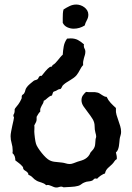

<svg xmlns="http://www.w3.org/2000/svg" viewBox="-20 -648 583 850"><path d="M26.9 -44.9Q26.9 -53.2 29.3 -65.9Q31.7 -78.6 34.4 -91.3Q37.1 -104 39.6 -114.3Q42 -124.5 42 -127.9Q39.1 -132.3 39.1 -138.2Q39.1 -139.6 40 -140.6Q41 -141.6 42 -143.8Q43 -146 43.9 -149.7Q44.9 -153.3 44.9 -160.2V-164.1Q46.4 -168.5 52.2 -175Q58.1 -181.6 61 -186Q64.9 -191.9 68.4 -197.5Q71.8 -203.1 74.2 -209Q76.7 -212.9 76.2 -217Q75.7 -221.2 77.1 -225.1Q78.6 -228 82 -230Q85.4 -231.9 86.9 -234.9Q90.8 -241.2 92 -247.8Q93.3 -254.4 97.2 -259.8Q102.5 -268.1 112.1 -276.1Q121.6 -284.2 128.9 -290Q133.3 -293 138.7 -293.9Q144 -294.9 147.9 -298.8Q148.9 -299.8 149.9 -302.5Q150.9 -305.2 152.6 -307.6Q154.3 -310.1 157 -311.5Q159.7 -313 164.1 -312Q171.4 -321.3 181.2 -333Q190.9 -344.7 200.2 -351.1Q202.6 -352.5 205.1 -352.5Q207.5 -352.5 210 -354L212.9 -359.9Q219.7 -363.3 225.3 -369.1Q231 -375 236.3 -381.6Q241.7 -388.2 246.8 -394.5Q252 -400.9 257.8 -405.8Q258.8 -424.3 262.2 -442.9Q265.6 -461.4 276.9 -477.1Q280.8 -477.1 284.9 -477.5Q289.1 -478 293 -478Q311.5 -478 325 -470.9Q338.4 -463.9 352.1 -451.2Q351.1 -449.7 351.1 -448Q351.1 -446.3 351.1 -444.8Q351.1 -438 354.5 -432.4Q357.9 -426.8 357.9 -419.9Q357.9 -412.1 356 -405.3Q354 -398.4 351.8 -391.4Q349.6 -384.3 348.4 -376.7Q347.2 -369.1 348.1 -359.9Q343.3 -355 339.8 -349.4Q336.4 -343.8 333.3 -337.9Q330.1 -332 326.7 -326.2Q323.2 -320.3 318.8 -314.9Q313 -308.1 305.7 -303Q298.3 -297.9 290.8 -293.2Q283.2 -288.6 275.4 -283.7Q267.6 -278.8 261.2 -272.9Q256.3 -269 254.4 -263.7Q252.4 -258.3 248 -253.9Q240.2 -253.9 235.1 -250.2Q230 -246.6 223.1 -244.1Q215.3 -242.7 213.9 -236.6Q212.4 -230.5 210 -225.1Q204.1 -224.1 199.7 -221.2Q195.3 -218.3 191.2 -214.8Q187 -211.4 183.1 -207.8Q179.2 -204.1 173.8 -202.1Q172.9 -194.8 170.2 -189.9Q167.5 -185.1 164.6 -180.2Q161.6 -175.3 159.4 -169.2Q157.2 -163.1 158.2 -153.8Q152.8 -149.4 149.4 -143.3Q146 -137.2 142.1 -130.9V-125Q143.1 -115.7 139.9 -108.4Q136.7 -101.1 131.8 -92.8Q132.8 -85.9 132.3 -78.9Q131.8 -71.8 131.8 -64.9Q131.8 -61 132.6 -53.7Q133.3 -46.4 134.3 -38.3Q135.3 -30.3 136.7 -22.9Q138.2 -15.6 139.2 -12.2Q141.1 -4.9 148.4 6.6Q155.8 18.1 164.8 29.3Q173.8 40.5 183.3 49.6Q192.9 58.6 200.2 62Q211.9 67.9 227.1 68.8Q242.2 69.8 254.9 71.8Q263.2 72.8 271.5 75.4Q279.8 78.1 289.1 78.1Q296.4 78.1 305.7 74.5Q314.9 70.8 323.2 67.9Q333 64.9 341.6 62.3Q350.1 59.6 357.4 55.2Q364.7 50.8 370.6 44.2Q376.5 37.6 380.9 26.9Q388.2 19.5 392.3 13.9Q396.5 8.3 398.7 2.4Q400.9 -3.4 401.4 -10.5Q401.9 -17.6 402.8 -27.8Q402.8 -32.7 404.3 -36.4Q405.8 -40 405.8 -43.9Q405.8 -49.8 402.3 -61.5Q398.9 -73.2 398.9 -89.8Q398.9 -106.4 389.9 -121.1Q380.9 -135.7 369.9 -149.7Q358.9 -163.6 349.9 -177Q340.8 -190.4 340.8 -204.1Q340.8 -216.3 346.4 -224.9Q352.1 -233.4 360.8 -241.2Q373.5 -239.3 387 -240.2Q400.4 -241.2 413.1 -237.8Q418 -236.3 422.6 -233.2Q427.2 -230 431.9 -227.1Q436.5 -224.1 441.4 -221.7Q446.3 -219.2 452.1 -219.2Q459 -204.1 470 -192.4Q481 -180.7 493.2 -169.9V-164.1Q492.2 -151.9 495.8 -139.6Q499.5 -127.4 503.9 -115Q508.3 -102.5 512.2 -89.8Q516.1 -77.1 516.1 -64Q516.1 -55.7 513.4 -47.6Q510.7 -39.6 509.8 -32.2Q508.8 -24.9 508.3 -16.8Q507.8 -8.8 506.3 -0.7Q504.9 7.3 502 14.6Q499 22 493.2 26.9Q494.1 32.2 495.6 37.8Q497.1 43.5 497.1 48.8V56.2Q490.2 60.1 486.3 66.4Q482.4 72.8 477.1 78.1Q472.2 83.5 467 87.6Q461.9 91.8 457.5 96.2Q453.1 100.6 449.7 106.2Q446.3 111.8 444.8 120.1Q441.4 120.6 436.3 123.3Q431.2 126 426 129.4Q420.9 132.8 416.5 136.7Q412.1 140.6 410.2 143.1Q407.7 143.1 405.5 142.6Q403.3 142.1 401.9 142.1Q397.9 142.1 394.5 146.2Q391.1 150.4 387.2 151.9Q379.4 154.8 371.1 155.3Q362.8 155.8 355 159.2Q346.7 162.1 340.6 167.2Q334.5 172.4 326.2 174.8Q312 178.7 293.9 179.4Q275.9 180.2 261.2 181.2Q258.8 180.2 256.6 179.2Q254.4 178.2 252 178.2Q246.1 178.2 240.7 180.2Q235.4 182.1 230 182.1Q223.6 182.1 218.3 179.9Q212.9 177.7 207.5 175.3Q202.1 172.9 196.5 171.4Q190.9 169.9 184.1 171.9Q179.7 167 174.6 164.6Q169.4 162.1 163.8 160.2Q158.2 158.2 152.6 156.5Q147 154.8 142.1 151.9Q132.3 146.5 124.8 138.2Q117.2 129.9 106 126Q105.5 120.1 103 116.9Q100.6 113.8 97.2 111.3Q93.8 108.9 90.1 106.7Q86.4 104.5 84 101.1Q82.5 98.6 82.5 95.9Q82.5 93.3 81.1 90.8Q74.2 82.5 65.2 75.2Q56.2 67.9 47.9 62Q47.9 52.7 45.2 44.4Q42.5 36.1 35.2 29.8Q36.1 26.9 36.1 23.4Q36.1 20 36.1 17.1Q36.1 1.5 31.5 -13.9Q26.9 -29.3 26.9 -44.9ZM257.8 -546.9V-568.8Q257.8 -578.1 258.3 -587.6Q258.8 -597.2 261.2 -606Q273.9 -614.3 288.1 -621.1Q302.2 -627.9 317.9 -627.9Q326.7 -627.9 336.2 -624.8Q345.7 -621.6 353.5 -615.7Q361.3 -609.9 366.2 -601.6Q371.1 -593.3 371.1 -583Q371.1 -570.3 364.5 -558.6Q357.9 -546.9 355 -535.2Q332 -521 306.2 -521Q292 -521 278.3 -527.1Q264.6 -533.2 257.8 -546.9Z"/></svg>

Font: Margarine
Style: Regular
Weight: 400
Designer: Astigmatic (AOETI)
Foundry: Astigmatic (AOETI)
Version: Version 1.000